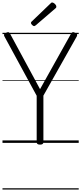

<svg xmlns="http://www.w3.org/2000/svg" viewBox="-20 -1149 653 1544"><path d="M302 14Q275 14 275 -5V-379L15 -857Q10 -867 13.5 -873.5Q17 -880 29 -886Q43 -892 49.5 -890Q56 -888 63 -874L302 -432L549 -874Q557 -888 564.5 -890Q572 -892 583 -886Q597 -880 599.5 -873.5Q602 -867 598 -857L329 -380V-5Q329 14 302 14ZM254 -939Q248 -939 238.5 -948Q229 -957 229 -964Q229 -966 230 -969.5Q231 -973 235 -976L385 -1120Q389 -1124 392 -1126.5Q395 -1129 399 -1129Q406 -1129 414 -1123.5Q422 -1118 427.5 -1110.5Q433 -1103 433 -1096Q433 -1092 432 -1089Q431 -1086 425 -1081L268 -946Q263 -943 260.5 -941Q258 -939 254 -939ZM0 365H613V375H0ZM0 -20H613V0H0ZM0 -505H613V-500H0ZM0 -885H613V-875H0Z"/></svg>

Font: Playwrite GB J Guides
Style: Regular
Weight: 400
Designer: Veronika Burian, José Scaglione
Foundry: TypeTogether
Version: Version 1.003